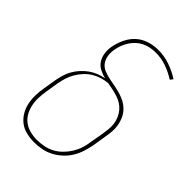

<svg xmlns="http://www.w3.org/2000/svg" viewBox="-221 -838 941 941"><g transform="rotate(45 250.0 -367.5)"><path d="M196 8Q169 8 142.5 2Q116 -4 95.5 -19.5Q75 -35 61.5 -57.5Q48 -80 42.5 -105.5Q37 -131 37.5 -158.5Q38 -186 43 -213L54 -281Q58 -302 64 -322.5Q70 -343 81 -362Q92 -381 107 -397.5Q122 -414 140 -427Q158 -440 178.5 -448Q199 -456 220 -460Q198 -465 178 -475.5Q158 -486 146.5 -504.5Q135 -523 132 -546Q129 -569 133 -592Q137 -612 144 -631.5Q151 -651 162.5 -669.5Q174 -688 190 -702.5Q206 -717 225.5 -726Q245 -735 265 -739Q285 -743 306 -743Q348 -743 387 -729.5Q426 -716 460 -694L449 -679Q418 -699 382 -712Q346 -725 307 -725Q288 -725 270 -721.5Q252 -718 235 -710Q218 -702 204 -689Q190 -676 179.5 -660Q169 -644 162.5 -626.5Q156 -609 153 -591Q149 -570 152 -548.5Q155 -527 167 -510.5Q179 -494 199 -486Q219 -478 239.5 -474Q260 -470 281 -466Q302 -462 322 -456Q342 -450 360 -440Q378 -430 392 -415Q406 -400 414.5 -381Q423 -362 426.5 -341Q430 -320 428 -298.5Q426 -277 422 -255L411 -187Q406 -161 398 -136Q390 -111 376 -88Q362 -65 341.5 -46Q321 -27 297 -14.5Q273 -2 247 3Q221 8 196 8ZM196 -10Q219 -10 243 -14.5Q267 -19 289 -30.5Q311 -42 329 -60Q347 -78 360 -99Q373 -120 380.5 -143Q388 -166 391 -190L403 -258Q406 -277 408 -296Q410 -315 407.5 -333.5Q405 -352 397.5 -369Q390 -386 378.5 -399.5Q367 -413 352 -422.5Q337 -432 319.5 -437.5Q302 -443 284 -447Q266 -451 247 -454Q225 -452 204 -445.5Q183 -439 163.5 -427Q144 -415 128.5 -398Q113 -381 101.5 -361.5Q90 -342 83.5 -321Q77 -300 73 -279L62 -210Q58 -186 57 -161.5Q56 -137 61 -113.5Q66 -90 77 -70Q88 -50 106.5 -36Q125 -22 148.5 -16Q172 -10 196 -10Z"/></g></svg>

Font: Iosevka Curly Thin Oblique
Style: Regular
Weight: 100
Italic angle: -9°
Monospace: yes
Designer: Belleve Invis
Foundry: Belleve Invis
Version: Version 11.1.0; ttfautohint (v1.8.3)